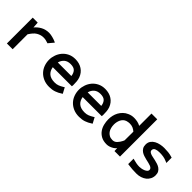

<svg xmlns="http://www.w3.org/2000/svg" viewBox="135 -1647 2594 2594"><g transform="rotate(45 1432.5 -350.0)"><path d="M180 -407Q216 -451 267 -478.5Q318 -506 383 -506Q398 -506 415.5 -503Q433 -500 450.5 -495.5Q468 -491 484.5 -485.5Q501 -480 514 -474L529 -466L464 -389L454 -393Q429 -401 412.5 -404.5Q396 -408 370 -408Q345 -408 321 -400.5Q297 -393 275 -380Q250 -365 230 -341.5Q210 -318 194 -293L190 -287Q190 -286 189.5 -287Q189 -288 189 -288V0H79V-494H174Z M885 -413Q828 -413 793.5 -383Q759 -353 747 -305H1006Q1000 -356 973 -384.5Q946 -413 885 -413ZM907 -83Q946 -83 974.5 -94.5Q1003 -106 1036 -126L1050 -135L1094 -53L1084 -47Q1041 -18 996.5 -3Q952 12 897 12Q834 12 785.5 -9.5Q737 -31 704 -66.5Q671 -102 654 -149Q637 -196 637 -248Q637 -295 653.5 -341.5Q670 -388 701 -424.5Q732 -461 778 -483.5Q824 -506 883 -506Q960 -506 1015.5 -469.5Q1071 -433 1095 -367Q1106 -335 1108.5 -302.5Q1111 -270 1111 -239Q1111 -230 1110 -223L1108 -212H744Q754 -150 794 -116.5Q834 -83 907 -83Z M1456 -413Q1399 -413 1364.5 -383Q1330 -353 1318 -305H1577Q1571 -356 1544 -384.5Q1517 -413 1456 -413ZM1478 -83Q1517 -83 1545.5 -94.5Q1574 -106 1607 -126L1621 -135L1665 -53L1655 -47Q1612 -18 1567.5 -3Q1523 12 1468 12Q1405 12 1356.5 -9.5Q1308 -31 1275 -66.5Q1242 -102 1225 -149Q1208 -196 1208 -248Q1208 -295 1224.5 -341.5Q1241 -388 1272 -424.5Q1303 -461 1349 -483.5Q1395 -506 1454 -506Q1531 -506 1586.5 -469.5Q1642 -433 1666 -367Q1677 -335 1679.5 -302.5Q1682 -270 1682 -239Q1682 -230 1681 -223L1679 -212H1315Q1325 -150 1365 -116.5Q1405 -83 1478 -83Z M2019 -410Q1990 -410 1961 -401Q1938 -393 1921.5 -377Q1905 -361 1895 -340.5Q1885 -320 1880 -296.5Q1875 -273 1875 -250Q1875 -218 1882.5 -188.5Q1890 -159 1906.5 -136Q1923 -113 1948.5 -99Q1974 -85 2010 -85Q2048 -85 2074.5 -113Q2101 -141 2118 -175Q2120 -179 2125 -190L2129 -200L2130 -366Q2106 -387 2079.5 -398.5Q2053 -410 2019 -410ZM2132 -54Q2116 -32 2092 -18Q2070 -5 2045.5 3.5Q2021 12 1994 12Q1931 12 1888.5 -11.5Q1846 -35 1820 -72Q1794 -109 1783 -155Q1772 -201 1772 -246Q1772 -281 1780 -317Q1788 -353 1805.5 -385Q1823 -417 1850.5 -444Q1878 -471 1916 -487Q1958 -506 2004 -506Q2037 -506 2069 -499.5Q2101 -493 2130 -477V-712H2240V0H2135Z M2523 -87Q2540 -87 2562.5 -91.5Q2585 -96 2606 -105Q2626 -114 2638 -126Q2650 -138 2650 -153Q2650 -169 2641 -179.5Q2632 -190 2614 -198Q2598 -205 2572 -211Q2559 -214 2546.5 -217Q2534 -220 2520 -223Q2494 -229 2467 -238Q2440 -247 2418.5 -262Q2397 -277 2383 -300.5Q2369 -324 2369 -360Q2369 -401 2389 -429Q2409 -457 2440.5 -474Q2472 -491 2509.5 -498.5Q2547 -506 2582 -506Q2620 -506 2658.5 -502Q2697 -498 2734 -486L2744 -483V-382L2723 -391Q2703 -400 2685.5 -405Q2668 -410 2651 -413Q2634 -416 2616 -417Q2598 -418 2575 -418Q2536 -418 2508 -406Q2480 -394 2480 -362Q2480 -336 2515 -322Q2524 -318 2535 -315Q2546 -312 2557 -310Q2570 -307 2582.5 -304.5Q2595 -302 2608 -299Q2635 -293 2661.5 -284.5Q2688 -276 2710 -261Q2732 -246 2746 -222.5Q2760 -199 2760 -163Q2760 -124 2744 -92.5Q2728 -61 2701 -39.5Q2674 -18 2637.5 -6Q2601 6 2560 6Q2520 6 2480.5 3.5Q2441 1 2402 -5L2390 -7V-110L2409 -105Q2437 -97 2465.5 -92Q2494 -87 2523 -87Z"/></g></svg>

Font: Codetta
Style: Bold
Weight: 700
Designer: Ulrich Proeller
Foundry: PROSA GmbH
Version: Version 2.00;September 29, 2018;FontCreator 11.5.0.2427 64-b